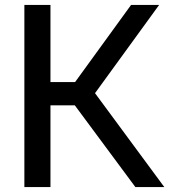

<svg xmlns="http://www.w3.org/2000/svg" viewBox="-20 -760 688 780"><path d="M530 0 284 -332H185V0H79V-740H185V-426.5H285L512.5 -740H626.5L366 -381.5L647.5 0Z"/></svg>

Font: Encode Sans Medium
Style: Regular
Weight: 500
Designer: Multiple Designers
Foundry: Impallari Type
Version: Version 2.000